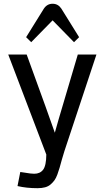

<svg xmlns="http://www.w3.org/2000/svg" viewBox="-20 -823 567 1012"><path d="M23.4 0ZM488.3 -535.6 319.3 -25.9Q313 -7.3 305.9 18.8Q298.8 44.9 294.2 61Q289.6 77.1 282.5 96.4Q275.4 115.7 267.1 127.2Q258.8 138.7 246.6 149.2Q234.4 159.7 217.3 164.3Q200.2 168.9 177.7 168.9Q119.6 168.9 72.3 157.7L86.9 83.5Q96.2 84.5 111.8 87.2Q127.4 89.8 138.9 91.3Q150.4 92.8 160.2 92.8Q191.4 92.8 207.5 71.3Q223.6 49.8 224.1 -8.3L23.4 -535.6H120.6L219.2 -263.7Q246.1 -189.5 269 -123.5Q285.2 -182.6 316.4 -286.6L390.1 -535.6ZM257.3 -715.8 144.5 -600.6 117.7 -627 211.4 -777.8Q228.5 -803.2 257.3 -803.2Q286.1 -803.2 303.2 -777.8L397 -627L370.1 -600.6Z"/></svg>

Font: Coda
Style: Regular
Weight: 400
Designer: vernon adams
Foundry: vernon adams
Version: Version 2.001; ttfautohint (v0.8) -r 50 -G 200 -x